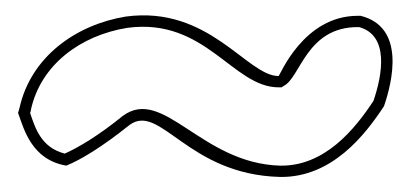

<svg xmlns="http://www.w3.org/2000/svg" viewBox="-20 -397 557 255"><path d="M4 -247C12 -225 22 -185 68 -177C88 -185 117 -203 152 -231C193 -261 229 -165 352 -162C421 -161 465 -218 490 -256C501 -288 519 -361 459 -376H455C383 -376 352 -297 350 -296C308 -296 258 -390 147 -375C80 -364 21 -321 6 -254ZM20 -247 21 -250V-251C34 -311 87 -350 149 -360C253 -374 289 -281 350 -281H354L357 -283C379 -294 387 -361 455 -361H457C497 -350 488 -298 476 -263C451 -225 411 -176 352 -177C247 -180 197 -283 143 -243C111 -217 84 -201 66 -193C35 -201 27 -226 20 -247Z"/></svg>

Font: Snowfall
Style: BlkOl
Weight: 900
Designer: Jasper
Foundry: Cannot Into Space Fonts
Version: Version 0.9